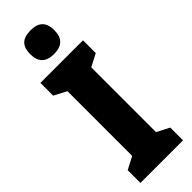

<svg xmlns="http://www.w3.org/2000/svg" viewBox="-308 -953 969 969"><g transform="rotate(-45 177.0 -468.5)"><path d="M177 -937C117 -937 91 -909 91 -852C91 -796 120 -768 177 -768C234 -768 263 -796 263 -852C263 -908 237 -937 177 -937ZM329 0V-91L262 -126V-588L329 -623V-714H25V-623L92 -588V-126L25 -91V0Z"/></g></svg>

Font: Noto Sans Thai ExtCond Blk
Style: Regular
Weight: 900
Width: 2
Designer: Monotype Design Team
Foundry: Monotype Imaging Inc.
Version: Version 2.002